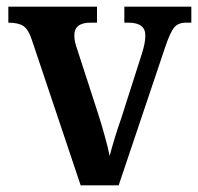

<svg xmlns="http://www.w3.org/2000/svg" viewBox="-20 -556 595 576"><path d="M75 -438Q65 -468 50 -478Q35 -488 5 -488V-536H271V-488H251Q203 -488 203 -450Q203 -439 205.5 -428.5Q208 -418 212 -407L273 -219Q284 -185 294 -149Q304 -113 309 -88Q314 -108 323.5 -139.5Q333 -171 344 -202L406 -396Q411 -412 413.5 -425Q416 -438 416 -450Q416 -488 365 -488H353V-536H554V-488H538Q514 -488 502 -473Q490 -458 475 -413L336 0H222Z"/></svg>

Font: Noto Serif Georgian SemiCondensed SemiBold
Style: Regular
Weight: 600
Width: 4
Designer: Monotype Design Team, Akaki Razmadze
Foundry: Google LLC
Version: Version 2.003; ttfautohint (v1.8.4.7-5d5b)